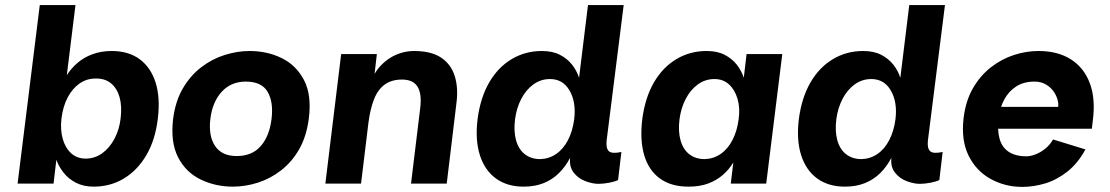

<svg xmlns="http://www.w3.org/2000/svg" viewBox="-20 -720 4352 753"><path d="M242 -425Q259 -452 284 -473.5Q309 -495 343 -507.5Q377 -520 418 -520Q484 -520 527.5 -488Q571 -456 590 -397Q609 -338 599 -255Q589 -171 554 -111.5Q519 -52 466 -20Q413 12 347 12Q308 12 278.5 -3Q249 -18 230 -42Q211 -66 201 -93L190 0H49L136 -700H276ZM354 -412Q320 -412 292 -392.5Q264 -373 245.5 -338Q227 -303 221 -255Q216 -211 226 -175.5Q236 -140 259 -119Q282 -98 316 -98Q352 -98 381 -119Q410 -140 429 -176Q448 -212 453 -255Q459 -303 449 -338.5Q439 -374 415 -393.5Q391 -413 354 -412Z M893 12Q825 12 767 -16Q709 -44 678.5 -103Q648 -162 659 -254Q668 -324 697.5 -374Q727 -424 769.5 -456.5Q812 -489 861.5 -504.5Q911 -520 959 -520Q1028 -520 1085 -492Q1142 -464 1172.5 -405.5Q1203 -347 1191 -254Q1182 -185 1153.5 -135Q1125 -85 1082.5 -52Q1040 -19 991 -3.5Q942 12 893 12ZM908 -108Q969 -108 1003 -147.5Q1037 -187 1045 -254Q1053 -320 1029.5 -360Q1006 -400 944 -400Q886 -400 849.5 -360Q813 -320 805 -254Q797 -187 823.5 -147.5Q850 -108 908 -108Z M1256 0 1318 -508H1458L1449 -430Q1459 -448 1475 -464.5Q1491 -481 1511 -493.5Q1531 -506 1555 -513Q1579 -520 1604 -520Q1671 -520 1710 -494Q1749 -468 1763.5 -421.5Q1778 -375 1770 -315L1732 0H1592L1628 -296Q1635 -352 1617.5 -380Q1600 -408 1557 -408Q1516 -408 1489 -388.5Q1462 -369 1447 -331Q1432 -293 1425 -239L1396 0Z M2216 -101Q2198 -67 2172.5 -41.5Q2147 -16 2112.5 -2Q2078 12 2034 12Q1969 12 1925 -20Q1881 -52 1862 -111.5Q1843 -171 1853 -253Q1864 -337 1898.5 -396.5Q1933 -456 1986.5 -488Q2040 -520 2105 -520Q2147 -520 2176 -505Q2205 -490 2223.5 -466.5Q2242 -443 2251 -415L2286 -700H2426L2359 -168Q2356 -138 2368 -127Q2380 -116 2417 -124L2404 -14Q2393 -8 2370 -3.5Q2347 1 2327 1Q2304 1 2276 -9.5Q2248 -20 2230 -43Q2212 -66 2216 -101ZM2099 -96Q2133 -97 2161 -116Q2189 -135 2207.5 -170.5Q2226 -206 2232 -253Q2240 -319 2214 -364.5Q2188 -410 2137 -410Q2101 -410 2072 -389Q2043 -368 2024.5 -332.5Q2006 -297 2000 -253Q1994 -205 2004 -169.5Q2014 -134 2038.5 -115Q2063 -96 2099 -96Z M2680 12Q2612 12 2568 -20Q2524 -52 2506.5 -111.5Q2489 -171 2499 -253Q2510 -337 2544.5 -396.5Q2579 -456 2632.5 -488Q2686 -520 2751 -520Q2793 -520 2822 -505Q2851 -490 2869.5 -466.5Q2888 -443 2897 -415L2908 -508H3048L2985 0H2846L2856 -83Q2840 -56 2815.5 -34.5Q2791 -13 2758 -0.5Q2725 12 2680 12ZM2744 -96Q2778 -97 2806 -116Q2834 -135 2852.5 -170.5Q2871 -206 2877 -253Q2883 -297 2872.5 -332.5Q2862 -368 2839 -389Q2816 -410 2782 -410Q2746 -410 2717 -389Q2688 -368 2669.5 -332.5Q2651 -297 2645 -253Q2639 -205 2649 -169.5Q2659 -134 2683.5 -115Q2708 -96 2744 -96Z M3476 -101Q3458 -67 3432.5 -41.5Q3407 -16 3372.5 -2Q3338 12 3294 12Q3229 12 3185 -20Q3141 -52 3122 -111.5Q3103 -171 3113 -253Q3124 -337 3158.5 -396.5Q3193 -456 3246.5 -488Q3300 -520 3365 -520Q3407 -520 3436 -505Q3465 -490 3483.5 -466.5Q3502 -443 3511 -415L3546 -700H3686L3619 -168Q3616 -138 3628 -127Q3640 -116 3677 -124L3664 -14Q3653 -8 3630 -3.5Q3607 1 3587 1Q3564 1 3536 -9.5Q3508 -20 3490 -43Q3472 -66 3476 -101ZM3359 -96Q3393 -97 3421 -116Q3449 -135 3467.5 -170.5Q3486 -206 3492 -253Q3500 -319 3474 -364.5Q3448 -410 3397 -410Q3361 -410 3332 -389Q3303 -368 3284.5 -332.5Q3266 -297 3260 -253Q3254 -205 3264 -169.5Q3274 -134 3298.5 -115Q3323 -96 3359 -96Z M3989 13Q3922 13 3865.5 -18Q3809 -49 3779 -109Q3749 -169 3759 -256Q3767 -324 3795.5 -373.5Q3824 -423 3865.5 -455.5Q3907 -488 3955.5 -504Q4004 -520 4053 -520Q4128 -520 4179.5 -487.5Q4231 -455 4254 -394Q4277 -333 4266 -248L4262 -215H3859L3869 -301H4130Q4132 -314 4127 -331Q4122 -348 4110.5 -363.5Q4099 -379 4080.5 -389.5Q4062 -400 4037 -400Q3995 -400 3965.5 -381Q3936 -362 3918.5 -329.5Q3901 -297 3896 -256Q3891 -210 3900 -176.5Q3909 -143 3935.5 -125Q3962 -107 4006 -107Q4021 -107 4041 -114.5Q4061 -122 4079.5 -137Q4098 -152 4110 -173L4237 -134Q4207 -79 4165.5 -46.5Q4124 -14 4078.5 -0.5Q4033 13 3989 13Z"/></svg>

Font: Inclusive Sans
Style: Italic
Weight: 400
Italic angle: -7°
Designer: Olivia King
Foundry: Olivia King
Version: Version 2.004